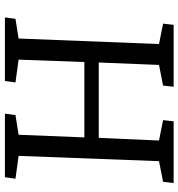

<svg xmlns="http://www.w3.org/2000/svg" viewBox="8 -752 743 800"><g transform="rotate(90 380.0 -351.5)"><path d="M552 -331H238L228 -57L323 -44L317 0H52L58 -44L140 -57L163 -642L78 -659L83 -703H341L336 -659L250 -642L240 -391H554L565 -642L480 -659L485 -703H742L737 -659L651 -642L629 -57L724 -44L718 0H453L459 -44L541 -57Z"/></g></svg>

Font: Literata 18pt
Style: Italic
Weight: 400
Italic angle: -2°
Designer: Latin by Veronika Burian and Jose Scaglione. Greek by Irene Vlachou. Cyrillic by Vera Evstafieva
Foundry: TypeTogether
Version: Version 3.103;gftools[0.9.29]